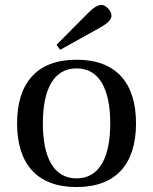

<svg xmlns="http://www.w3.org/2000/svg" viewBox="-20 -743 617 775"><path d="M208 -562 223 -542 374 -626C404 -642 430 -659 430 -680C430 -700 406 -723 391 -723C374 -723 357 -713 327 -682ZM49 -245C49 -83 128 12 289 12C450 12 529 -83 529 -245C529 -407 450 -502 289 -502C128 -502 49 -407 49 -245ZM153 -245C153 -383 197 -467 289 -467C381 -467 425 -383 425 -245C425 -107 381 -23 289 -23C197 -23 153 -107 153 -245Z"/></svg>

Font: Lingua Franca
Style: Regular
Weight: 400
Version: Version 1.19